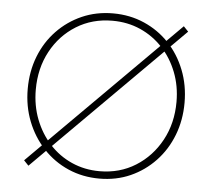

<svg xmlns="http://www.w3.org/2000/svg" viewBox="-50 -741 894 806"><g transform="rotate(5 396.5 -338.0)"><path d="M695 -658 715 -637 96 -18 76 -39ZM397 10Q326 10 265.5 -16.5Q205 -43 160 -91Q115 -139 90 -202.5Q65 -266 65 -339Q65 -413 89.5 -476Q114 -539 159 -586Q204 -633 264 -659.5Q324 -686 395 -686Q466 -686 526.5 -659.5Q587 -633 631.5 -586Q676 -539 701 -475.5Q726 -412 726 -338Q726 -265 701.5 -201.5Q677 -138 632 -90.5Q587 -43 527.5 -16.5Q468 10 397 10ZM395 -21Q480 -21 547 -63Q614 -105 653 -177Q692 -249 692 -339Q692 -406 669.5 -463.5Q647 -521 607 -564Q567 -607 513 -631Q459 -655 395 -655Q310 -655 243 -613.5Q176 -572 137.5 -500.5Q99 -429 99 -339Q99 -272 121.5 -214Q144 -156 184 -112.5Q224 -69 278 -45Q332 -21 395 -21Z"/></g></svg>

Font: Outfit Thin
Style: Regular
Weight: 100
Designer: Rodrigo Fuenzalida
Foundry: fragTYPE
Version: Version 1.000